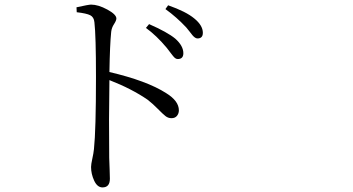

<svg xmlns="http://www.w3.org/2000/svg" viewBox="-20 -774 1540 837"><path d="M314.5 -720.7 313.5 -742.2Q366.2 -753.9 377 -753.9Q408.2 -753.9 447.8 -732.4Q487.3 -710.9 487.3 -693.4Q487.3 -684.6 477.1 -668.9Q466.8 -653.3 464.8 -635.7Q459 -580.1 457 -460Q620.1 -421.9 704.1 -368.2Q759.8 -334 759.8 -293Q759.8 -279.3 751.5 -269Q743.2 -258.8 727.5 -258.8Q712.9 -258.8 701.2 -268.1Q689.5 -277.3 668 -299.3Q646.5 -321.3 624 -338.9Q554.7 -386.7 457 -424.8Q454.1 -249 456.1 -85.9Q457 -63.5 458 -33.2Q459 -2.9 459 4.9Q459 43 426.8 43Q404.3 43 390.6 13.7Q377 -15.6 377 -45.9Q377 -57.6 382.3 -81.5Q387.7 -105.5 389.6 -124Q398.4 -207 398.4 -438.5Q398.4 -619.1 391.6 -676.8Q389.6 -699.2 373.5 -707.5Q357.4 -715.8 314.5 -720.7ZM616.2 -652.3 629.9 -668.9Q710 -633.8 744.1 -605.5Q779.3 -574.2 779.3 -542Q779.3 -516.6 754.9 -516.6Q748 -516.6 742.2 -521.5Q736.3 -526.4 724.1 -543Q711.9 -559.6 707 -565.4Q662.1 -619.1 616.2 -652.3ZM701.2 -734.4 712.9 -751Q791 -723.6 827.1 -693.4Q864.3 -663.1 864.3 -630.9Q864.3 -606.4 840.8 -606.4Q835 -606.4 829.1 -610.8Q823.2 -615.2 818.8 -620.6Q814.5 -626 806.2 -636.7Q797.9 -647.5 792 -654.3Q750 -699.2 701.2 -734.4Z"/></svg>

Font: Bpmf Zihi Serif Regular
Style: Regular
Weight: 400
Foundry: But Ko
Version: Version 1.320